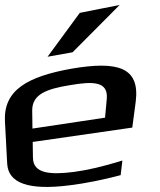

<svg xmlns="http://www.w3.org/2000/svg" viewBox="-89 -734 644 775"><path d="M201 -457C21 -425 -76 -370 -69 -243L-60 -74C-56 6 27 35 192 14C257 6 326 -8 398 -27L405 -86C328 -62 263 -47 209 -40C114 -28 45 -33 44 -97L43 -161L445 -219L459 -325C476 -464 384 -488 201 -457ZM192 -390C289 -407 348 -405 342 -335L335 -259L42 -215L41 -287C40 -354 100 -375 192 -390ZM394 -714 233 -682 103 -505 204 -523Z"/></svg>

Font: Gamestation Warped
Style: Regular
Weight: 400
Designer: Jonas Hecksher
Foundry: Jonas Hecksher, Playtypeª, e-types AS
Version: Version 1.003